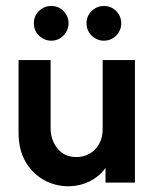

<svg xmlns="http://www.w3.org/2000/svg" viewBox="-20 -621 530 653"><path d="M211.8 12.5Q168.1 12.5 129.2 -9Q90.3 -30.6 66.7 -71.2Q43.1 -111.8 43.1 -170.1V-416.7H152.1V-184.7Q152.1 -145.8 175.3 -116.3Q198.6 -86.8 240.3 -86.8Q263.9 -86.8 284 -97.9Q304.2 -109 316.7 -130.6Q329.2 -152.1 329.2 -182.6V-416.7H438.9V0H338.9V-50Q316.7 -19.4 283.3 -3.5Q250 12.5 211.8 12.5ZM154.2 -482.6Q138.2 -482.6 124.7 -490.6Q111.1 -498.6 103.1 -511.8Q95.1 -525 95.1 -541.7Q95.1 -559 103.1 -571.9Q111.1 -584.7 124.3 -592.7Q137.5 -600.7 154.2 -600.7Q171.5 -600.7 184.4 -592.7Q197.2 -584.7 205.2 -571.5Q213.2 -558.3 213.2 -541.7Q213.2 -525.7 205.2 -512.2Q197.2 -498.6 184 -490.6Q170.8 -482.6 154.2 -482.6ZM333.3 -482.6Q317.4 -482.6 303.8 -490.6Q290.3 -498.6 282.3 -511.8Q274.3 -525 274.3 -541.7Q274.3 -559 282.3 -571.9Q290.3 -584.7 303.5 -592.7Q316.7 -600.7 333.3 -600.7Q350.7 -600.7 363.5 -592.7Q376.4 -584.7 384.4 -571.5Q392.4 -558.3 392.4 -541.7Q392.4 -525.7 384.4 -512.2Q376.4 -498.6 363.2 -490.6Q350 -482.6 333.3 -482.6Z"/></svg>

Font: Afacad Flux SemiBold
Style: Regular
Weight: 600
Designer: Kristian Moeller
Foundry: Dicotype
Version: Version 1.100